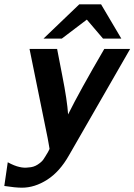

<svg xmlns="http://www.w3.org/2000/svg" viewBox="-21 -699 624 891"><path d="M181 -520 347 -679H448L542 -520H457L382 -608L266 -520ZM116 -472H244L268 -348Q291 -232 295 -168Q348 -275 463 -472H583L299 22Q256 98 198 135Q140 172 81 172Q50 172 -1 164L15 54Q46 71 70 76Q90 81 112 78Q135 77 153.5 65Q172 53 180 41.5Q188 30 202 6Q206 -1 209 -8Q208 -16 204.5 -34Q201 -52 200 -59Z"/></svg>

Font: Coval
Style: ExtraBold Italic
Weight: 800
Foundry: Context Ltd
Version: Version 001.000